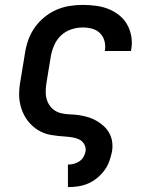

<svg xmlns="http://www.w3.org/2000/svg" viewBox="-20 -558 640 783"><path d="M257 205V113H258Q269 113 281 110Q293 107 303.5 100Q314 93 320.5 82Q327 71 329 59Q331 44 324 31Q317 18 304.5 11.5Q292 5 277 2.5Q262 0 247.5 -1Q233 -2 218 -3.5Q203 -5 188.5 -7.5Q174 -10 160.5 -15Q147 -20 135 -27.5Q123 -35 112.5 -44.5Q102 -54 93.5 -65Q85 -76 78.5 -88.5Q72 -101 67.5 -114.5Q63 -128 60.5 -142.5Q58 -157 58 -172Q58 -187 59.5 -202Q61 -217 64 -232L82 -342Q86 -369 95.5 -395.5Q105 -422 121.5 -445.5Q138 -469 160.5 -487.5Q183 -506 209 -517.5Q235 -529 262.5 -533.5Q290 -538 317 -538Q344 -538 371 -534.5Q398 -531 422 -521.5Q446 -512 466 -496Q486 -480 498.5 -458Q511 -436 515.5 -409.5Q520 -383 515 -356Q515 -354 514.5 -352.5Q514 -351 514 -350H407Q407 -350 407.5 -351Q408 -352 408 -353Q411 -372 406 -391Q401 -410 387.5 -423Q374 -436 355.5 -441Q337 -446 317 -446Q294 -446 270 -438Q246 -430 228 -412.5Q210 -395 200.5 -372.5Q191 -350 187 -327L169 -217Q166 -198 166.5 -178.5Q167 -159 174.5 -142Q182 -125 196 -113Q210 -101 228.5 -96.5Q247 -92 266.5 -91.5Q286 -91 305 -88Q324 -85 341.5 -79.5Q359 -74 375 -64.5Q391 -55 404 -43Q417 -31 426 -14.5Q435 2 437.5 21Q440 40 437 59Q433 79 426 99Q419 119 406 136.5Q393 154 376 168Q359 182 339 190.5Q319 199 298.5 202Q278 205 258 205Z"/></svg>

Font: Iosevka Slab Semibold Extended
Style: Italic
Weight: 600
Width: 7
Italic angle: -9°
Monospace: yes
Designer: Belleve Invis
Foundry: Belleve Invis
Version: Version 11.1.0; ttfautohint (v1.8.3)